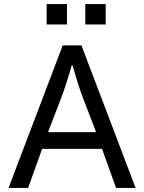

<svg xmlns="http://www.w3.org/2000/svg" viewBox="-20 -923 708 943"><path d="M22 0 288 -700H380L646 0H550L481 -192H187L118 0ZM216 -274H452L386 -446Q373 -480 361 -519Q349 -558 336 -602H332Q320 -559 307.5 -520Q295 -481 282 -446ZM209 -903H309V-803H209ZM399 -903H499V-803H399Z"/></svg>

Font: Liter
Style: Regular
Weight: 400
Designer: Anton Skugarov
Foundry: skugi
Version: Version 1.004; ttfautohint (v1.8.4.7-5d5b)